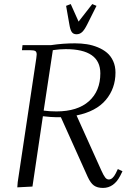

<svg xmlns="http://www.w3.org/2000/svg" viewBox="-20 -926 650 953"><path d="M65.9 3.9 67.9 -22 160.2 -637.2Q162.1 -650.9 162.1 -655.8Q162.1 -668.5 155.3 -672.6Q148.4 -676.8 129.9 -676.8H88.9L91.8 -702.1H233.9Q293 -710.9 352.1 -710.9Q383.3 -710.9 411.1 -706.5Q439 -702.1 465.6 -691.2Q492.2 -680.2 511.2 -664.1Q530.3 -647.9 541.7 -622.8Q553.2 -597.7 553.2 -565.9Q553.2 -487.3 505.4 -430.2Q457.5 -373 359.9 -353L482.9 -80.1Q494.1 -55.2 502 -45.2Q509.8 -35.2 520 -35.2Q539.1 -35.2 554.2 -64.9L564.9 -86.9L587.9 -76.2L577.1 -54.2Q545.9 6.8 491.2 6.8Q462.9 6.8 446 -5.4Q429.2 -17.6 415 -48.8L282.2 -344.2H259.8Q235.8 -344.2 192.9 -349.1L141.1 0ZM196.8 -377Q226.1 -373 259.8 -373Q364.7 -373 421.4 -423.6Q478 -474.1 478 -562Q478 -682.1 306.2 -682.1Q291.5 -682.1 275.4 -680.9Q259.3 -679.7 251 -678.2L242.2 -676.8ZM308.1 -897 331.1 -905.8 370.1 -818.8 438 -905.8 459 -897 413.1 -805.2Q399.4 -777.8 387.5 -766.8Q375.5 -755.9 359.9 -755.9Q344.2 -755.9 336.4 -766.8Q328.6 -777.8 324.2 -805.2Z"/></svg>

Font: Dihjauti S
Style: Italic
Weight: 400
Italic angle: -9°
Designer: T. Christopher White
Version: Version 3.0.0